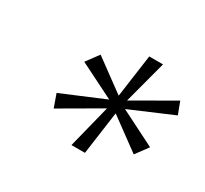

<svg xmlns="http://www.w3.org/2000/svg" viewBox="-88 -854 657 616"><g transform="rotate(30 240.5 -545.5)"><path d="M316 -573 464 -658 481 -613 324 -546 455 -480 421 -434 305 -519 283 -360H233L273 -519L125 -433L108 -481L265 -547L135 -612L169 -658L285 -573L307 -731H358Z"/></g></svg>

Font: Albert Sans Light
Style: Italic
Weight: 300
Italic angle: -11.25°
Designer: Andreas Rasmussen
Foundry: a.Foundry
Version: Version 1.025